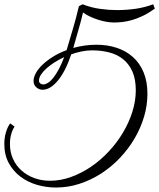

<svg xmlns="http://www.w3.org/2000/svg" viewBox="-59 -715 734 885"><path d="M654.8 -675.3Q625.5 -654.3 598.9 -641.6Q572.3 -628.9 548.6 -622.3Q524.9 -615.7 504.4 -613.5Q483.9 -611.3 466.3 -611.3Q450.2 -611.3 430.7 -614.7Q411.1 -618.2 391.8 -624.5Q372.6 -630.9 354.7 -639.2Q336.9 -647.5 323.7 -657.7Q314 -615.7 302.5 -577.1Q291 -538.6 278.8 -494.1Q303.7 -501 330.3 -504.9Q356.9 -508.8 386.2 -508.8Q436 -508.8 479 -494.6Q522 -480.5 553.5 -452.4Q585 -424.3 602.8 -381.8Q620.6 -339.4 620.6 -282.2Q620.6 -229.5 605 -177Q589.4 -124.5 561.3 -76.7Q533.2 -28.8 493.9 12.7Q454.6 54.2 407.7 84.5Q360.8 114.7 307.9 132.1Q254.9 149.4 198.7 149.4Q154.3 149.4 111.6 137Q68.8 124.5 35.4 99.4Q2 74.2 -18.6 36.6Q-39.1 -1 -39.1 -51.3Q-39.1 -81.5 -31.2 -106.4Q-23.4 -131.3 -12.2 -146.5L8.3 -131.3Q-1 -118.7 -7.1 -97.4Q-13.2 -76.2 -13.2 -51.3Q-13.2 -13.2 1.2 18.1Q15.6 49.3 40.8 71.5Q65.9 93.8 99.6 106Q133.3 118.2 171.9 118.2Q220.2 118.2 268.3 100.8Q316.4 83.5 360.4 53.7Q404.3 23.9 442.1 -16.6Q480 -57.1 507.6 -103.3Q535.2 -149.4 551 -199.5Q566.9 -249.5 566.9 -298.8Q566.9 -350.1 551.3 -385.3Q535.6 -420.4 508.5 -442.1Q481.4 -463.9 444.6 -473.4Q407.7 -482.9 365.7 -482.9Q342.3 -482.9 317.9 -478Q293.5 -473.1 269.5 -464.8Q242.7 -385.3 207.5 -343.3Q172.4 -301.3 137.2 -301.3Q121.1 -301.3 108.4 -312.5Q95.7 -323.7 95.7 -342.3Q95.7 -358.9 106.4 -378.4Q117.2 -397.9 137.2 -417Q157.2 -436 185.3 -453.6Q213.4 -471.2 248 -483.9Q262.7 -533.7 277.1 -582Q291.5 -630.4 304.7 -686.5L321.8 -695.3Q361.3 -679.7 402.3 -674.1Q443.4 -668.5 480 -668.5Q525.4 -668.5 567.9 -674.8Q610.4 -681.2 647 -695.3ZM140.6 -325.7Q149.9 -325.7 161.6 -332.8Q173.3 -339.8 185.8 -355.2Q198.2 -370.6 211.2 -394.3Q224.1 -418 236.8 -451.7Q212.4 -440.4 191.2 -426.8Q169.9 -413.1 154.3 -398.9Q138.7 -384.8 129.6 -370.4Q120.6 -356 120.6 -343.3Q120.6 -335.4 126.5 -330.6Q132.3 -325.7 140.6 -325.7Z"/></svg>

Font: Parisienne
Style: Regular
Weight: 400
Designer: Astigmatic (AOETI)
Foundry: Astigmatic (AOETI)
Version: Version 1.000